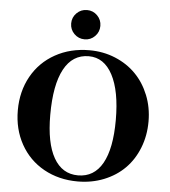

<svg xmlns="http://www.w3.org/2000/svg" viewBox="-60 -941 897 1014"><g transform="rotate(5 389.0 -434.0)"><path d="M392.1 -676.8Q465.3 -676.8 529.1 -650.4Q592.8 -624 637.9 -578.1Q683.1 -532.2 709 -467.8Q734.9 -403.3 734.9 -329.1Q734.9 -253.4 709.2 -188.7Q683.6 -124 638.2 -78.4Q592.8 -32.7 528.3 -6.8Q463.9 19 389.2 19Q289.1 19 209.7 -25.1Q130.4 -69.3 86.2 -148.7Q42 -228 42 -328.1Q42 -428.7 86.4 -508.3Q130.9 -587.9 210.9 -632.3Q291 -676.8 392.1 -676.8ZM391.1 -645Q304.7 -645 259.8 -561.5Q214.8 -478 214.8 -318.8Q214.8 -169.9 259.5 -91.6Q304.2 -13.2 388.2 -13.2Q473.6 -13.2 517.8 -91.8Q562 -170.4 562 -321.8Q562 -475.1 517.1 -560.1Q472.2 -645 391.1 -645ZM415 -864.5Q437.5 -841.8 437.5 -809.6Q437.5 -777.3 415 -754.6Q392.6 -731.9 360.4 -731.9Q328.1 -731.9 305.4 -754.6Q282.7 -777.3 282.7 -809.6Q282.7 -841.8 305.4 -864.5Q328.1 -887.2 360.4 -887.2Q392.6 -887.2 415 -864.5Z"/></g></svg>

Font: Accordance
Style: Bold
Weight: 700
Version: Version 1.2 (build January 31, 2020) Miklal Software Solutio